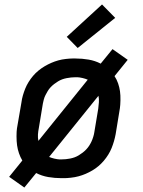

<svg xmlns="http://www.w3.org/2000/svg" viewBox="-20 -790 640 860"><path d="M89 50 21 2 80 -71Q71 -86 65 -103.5Q59 -121 56.5 -139Q54 -157 54 -179.5Q54 -202 56 -215L76 -331Q78 -347 82.5 -362.5Q87 -378 93 -393Q99 -408 108 -422.5Q117 -437 128 -450Q139 -463 152.5 -474Q166 -485 180.5 -493.5Q195 -502 210 -508.5Q225 -515 241 -519.5Q257 -524 275.5 -526Q294 -528 305 -528H318Q348 -528 377 -523Q406 -518 431 -505L484 -570L552 -522L493 -449Q503 -434 509 -416.5Q515 -399 517.5 -381Q520 -363 519.5 -340.5Q519 -318 517 -305L498 -189Q495 -173 490.5 -157.5Q486 -142 480 -127Q474 -112 465 -97.5Q456 -83 445 -70Q434 -57 421 -46Q408 -35 393.5 -26.5Q379 -18 364 -11.5Q349 -5 332.5 -0.5Q316 4 297.5 6Q279 8 269 8H255Q225 8 196 3Q167 -2 142 -15ZM152 -159 373 -433Q368 -435 362.5 -437Q357 -439 350 -440.5Q343 -442 337 -443Q331 -444 327 -444H318Q308 -444 298.5 -443Q289 -442 278.5 -440Q268 -438 258.5 -434.5Q249 -431 240 -425.5Q231 -420 222.5 -413.5Q214 -407 206.5 -399Q199 -391 194 -382.5Q189 -374 184 -364.5Q179 -355 176 -343.5Q173 -332 172 -326L154 -217Q151 -202 150 -187.5Q149 -173 152 -159ZM246 -76H255Q265 -76 275 -77Q285 -78 295 -80Q305 -82 314.5 -85.5Q324 -89 333 -94.5Q342 -100 350.5 -106.5Q359 -113 366.5 -121Q374 -129 379.5 -137.5Q385 -146 389.5 -155.5Q394 -165 397.5 -176.5Q401 -188 402 -195L420 -303Q422 -318 423 -332.5Q424 -347 421 -361L200 -87Q206 -85 211 -83Q216 -81 223.5 -79.5Q231 -78 236.5 -77Q242 -76 246 -76ZM328 -575 279 -625 437 -770 496 -710Z"/></svg>

Font: Iosevka Aile Medium
Style: Italic
Weight: 500
Italic angle: -9°
Designer: Belleve Invis
Foundry: Belleve Invis
Version: Version 31.1.0; ttfautohint (v1.8.4)